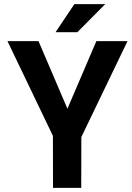

<svg xmlns="http://www.w3.org/2000/svg" viewBox="-20 -910 640 930"><path d="M306.6 -383.3 446.8 -710.9H597.7L374 -246.1L373.5 0H236.8L236.3 -252L16.1 -710.9H166.5ZM340.3 -890.1H489.7L354.5 -753.9H249Z"/></svg>

Font: TypoPRO Roboto Mono
Style: Bold
Weight: 700
Designer: Google
Version: Version 2.000986; 2015; ttfautohint (v1.3)